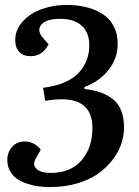

<svg xmlns="http://www.w3.org/2000/svg" viewBox="-20 -588 568 783"><path d="M460 -410.2Q460 -352.1 424.6 -305.2Q389.2 -258.3 324.2 -232.9V-225.1Q362.3 -220.7 390.6 -210.7Q418.9 -200.7 441.2 -182.9Q463.4 -165 474.6 -136.2Q485.8 -107.4 485.8 -67.9Q485.8 -34.2 474.4 -0.5Q462.9 33.2 438.2 64.9Q413.6 96.7 378.9 121.1Q344.2 145.5 293.7 160.2Q243.2 174.8 184.1 174.8Q159.7 174.8 137 171.9Q114.3 168.9 90.6 161.1Q66.9 153.3 49.3 141.1Q31.7 128.9 20.8 109.1Q9.8 89.4 9.8 64Q9.8 33.7 29.1 11.2Q48.3 -11.2 83 -11.2Q101.1 -11.2 119.1 -1.2Q137.2 8.8 146 22.9L127.9 55.2Q110.8 82 127.7 99.6Q144.5 117.2 187 117.2Q268.1 117.2 312.5 65.9Q356.9 14.6 356.9 -65.9Q356.9 -183.1 231.9 -183.1Q201.2 -183.1 164.1 -176.8L155.8 -230Q207.5 -236.3 245.4 -253.2Q283.2 -270 304 -294.4Q324.7 -318.8 334.5 -345.7Q344.2 -372.6 344.2 -402.8Q344.2 -455.1 313.2 -483.2Q282.2 -511.2 226.1 -511.2Q168.5 -511.2 148.4 -487.3Q128.4 -463.4 157.2 -431.2L178.2 -407.2Q152.8 -358.9 105 -358.9Q74.7 -358.9 58.3 -376.7Q42 -394.5 42 -423.8Q42 -467.3 73.2 -501Q104.5 -534.7 151.6 -551.3Q198.7 -567.9 251 -567.9Q295.4 -567.9 332.5 -558.6Q369.6 -549.3 398.4 -530.8Q427.2 -512.2 443.6 -481.4Q460 -450.7 460 -410.2Z"/></svg>

Font: Literata Book SemiBold
Style: Italic
Weight: 600
Italic angle: -3°
Designer: Latin by Veronika Burian and Jose Scaglione. Greek by Irene Vlachou. Cyrillic by Vera Evstafieva
Foundry: TypeTogether
Version: Version 1.003;PS 001.003;hotconv 1.0.88;makeotf.lib2.5.64775